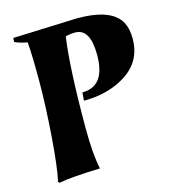

<svg xmlns="http://www.w3.org/2000/svg" viewBox="-103 -745 744 842"><g transform="rotate(-15 269.0 -323.5)"><path d="M32 -651 324 -662Q481 -662 521 -588Q537 -558 537 -514Q537 -413 456 -359Q375 -305 260 -305L263 -342Q368 -342 368 -484Q368 -604 300 -604Q277 -604 256 -598Q236 -458 236 -185Q236 -68 251 0Q118 4 64 15L58 10Q72 -49 82.5 -190Q93 -331 93 -444Q93 -557 88 -616Q54 -622 31 -633Z"/></g></svg>

Font: Almendra
Style: Bold Italic
Weight: 700
Italic angle: -12°
Designer: Ana Sanfelippo
Foundry: Ana Sanfelippo
Version: Version 1.004